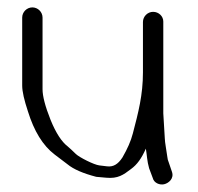

<svg xmlns="http://www.w3.org/2000/svg" viewBox="-20 -499 535 519"><path d="M366.4 -439.5V-303.5C366.4 -242.3 354 -195.2 339.1 -138.3C333.6 -117.3 324.8 -97.4 311 -73.4C298.6 -54.3 285.6 -47.3 269.1 -49.4C261.2 -50.4 254.3 -51.3 248.5 -51.9C233.9 -53.6 194.2 -73.8 185.1 -82.7C176 -91.6 168.8 -98.3 162.8 -103.4C147.2 -115.3 131.3 -138.8 116.6 -175.2C101.9 -211.9 95 -239.8 95 -257.5V-451.5C95 -466.5 82.5 -479 67.5 -479C52.5 -479 40 -466.5 40 -451.5V-267.7C40 -251.4 45.4 -228.5 55.5 -197.9C71.9 -145.1 95.6 -105.6 127.7 -81.3C134.4 -76.2 145.9 -67.5 162.1 -55.2C179.2 -41.1 204.9 -30.3 239.5 -21.2L240.4 -21L241.4 -20.9C248.6 -20.3 257.2 -19.5 267.2 -18.6C298.6 -15.6 313.6 -26.3 334 -42C350.7 -54.1 362.5 -70.7 374.3 -97.2C377.2 -79.5 377.6 -63.2 382.9 -44.8L383 -44.3L392.8 -18.2C396.1 -4.2 411.5 1.6 423.3 -0.9C435.8 -3.6 451.2 -16.4 444.8 -34.6L435.6 -61.6L435.4 -62.1C434 -65.2 432.9 -69.3 432.4 -74.4C431 -86.8 425.4 -114.9 425.4 -125.8V-126.1L421.4 -192.6V-440.9C421.4 -455.2 409 -467 393.9 -467C378.9 -467 366.4 -454.5 366.4 -439.5Z"/></svg>

Font: MewTooHand
Style: BdCond
Weight: 400
Designer: Mew Too, Robert Jablonski
Version: Version 0.77